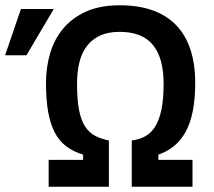

<svg xmlns="http://www.w3.org/2000/svg" viewBox="-20 -710 812 730"><path d="M435.1 -689.9Q507.8 -689.9 561.8 -670.2Q615.7 -650.4 651.4 -612.5Q687 -574.7 704.6 -520Q722.2 -465.3 722.2 -395Q722.2 -334 713.1 -288.3Q704.1 -242.7 686.3 -209.7Q668.5 -176.8 642.3 -155.3Q616.2 -133.8 582 -122.1V-102.1H711.9V0H481V-175.8Q510.3 -179.7 532.7 -192.1Q555.2 -204.6 570.6 -229.7Q585.9 -254.9 594 -294.2Q602.1 -333.5 602.1 -391.1Q602.1 -489.7 561.3 -539.3Q520.5 -588.9 435.1 -588.9Q391.6 -588.9 361.1 -575Q330.6 -561 310.8 -535.4Q291 -509.8 282 -473.4Q272.9 -437 272.9 -392.1Q272.9 -331.1 280.5 -292Q288.1 -252.9 303.5 -229.2Q318.8 -205.6 341.3 -193.8Q363.8 -182.1 394 -175.8V0H165V-102.1H295.9V-122.1Q259.3 -133.3 232.4 -153.3Q205.6 -173.3 188.5 -205.8Q171.4 -238.3 163.1 -284.7Q154.8 -331.1 154.8 -395Q154.8 -452.6 170.2 -505.9Q185.5 -559.1 219.2 -600.1Q252.9 -641.1 306.2 -665.5Q359.4 -689.9 435.1 -689.9ZM184.6 -675.8 80.6 -500H-0.5L59.6 -675.8Z"/></svg>

Font: Clear Sans Medium
Style: Regular
Weight: 500
Foundry: Intel Corporation
Version: Version 1.00